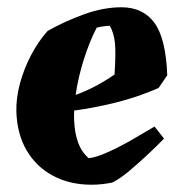

<svg xmlns="http://www.w3.org/2000/svg" viewBox="-20 -496 493 528"><path d="M232 12Q172 12 126 -12.5Q80 -37 53.5 -82Q27 -127 25 -189Q24 -225 34.5 -265Q45 -305 65 -343.5Q85 -382 111 -411Q159 -438 212 -457Q265 -476 314 -476Q373 -476 404.5 -433.5Q436 -391 440 -289L416 -254Q359 -229 298.5 -214Q238 -199 184 -192Q183 -177 184 -164Q185 -132 194.5 -105Q204 -78 224 -61Q244 -63 276.5 -77.5Q309 -92 343.5 -112Q378 -132 405 -148L431 -115Q416 -99 390.5 -75Q365 -51 338 -28Q311 -5 289 6Q274 9 259.5 10.5Q245 12 232 12ZM246 -420Q227 -384 211 -334Q195 -284 188 -235Q241 -254 295 -291Q299 -351 296 -378.5Q293 -406 282 -425Q274 -425 264 -423.5Q254 -422 246 -420Z"/></svg>

Font: Labrada ExtraBold
Style: Italic
Weight: 800
Italic angle: -7°
Designer: Mercedes Jáuregui
Foundry: Omnibus-Type Team
Version: Version 1.000; ttfautohint (v1.8.4.7-5d5b)